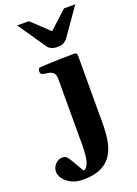

<svg xmlns="http://www.w3.org/2000/svg" viewBox="-263 -825 796 1116"><g transform="rotate(-20 135.0 -267.0)"><path d="M50.3 219.2Q8.3 219.2 -22 203.9Q-52.2 188.5 -68.1 166.3Q-84 144 -84 124Q-84 96.7 -65.4 76.7Q-46.9 56.6 -21.5 56.6Q-6.8 56.6 2.2 63.7Q11.2 70.8 25.4 94.7Q39.6 118.7 68.8 169.4Q87.4 169.4 100.1 137.2Q112.8 105 112.8 27.8L113.3 -379.9Q113.3 -410.2 99.4 -420.9Q85.4 -431.6 67.1 -433.6Q48.8 -435.5 35.6 -439Q30.8 -441.4 27.3 -445.3Q23.9 -449.2 23.9 -458.5Q23.9 -464.4 26.9 -471.9Q29.8 -479.5 35.6 -480Q104.5 -484.4 163.8 -485.6Q223.1 -486.8 252.9 -486.8Q256.8 -486.8 262.2 -482.9Q267.6 -479 267.6 -467.3L267.1 -43Q267.1 7.3 259.3 54.2Q251.5 101.1 229.2 138.4Q207 175.8 164.1 197.5Q121.1 219.2 50.3 219.2ZM174.8 -556.6Q149.9 -556.6 135.5 -563.7Q121.1 -570.8 113.8 -581.5L-4.9 -754.4H67.4L174.8 -653.3L284.7 -754.4H354.5L233.4 -581.5Q225.6 -573.2 212.9 -564.9Q200.2 -556.6 174.8 -556.6Z"/></g></svg>

Font: Gelasio
Style: Bold
Weight: 700
Designer: Eben Sorkin
Foundry: Eben Sorkin
Version: Version 1.008